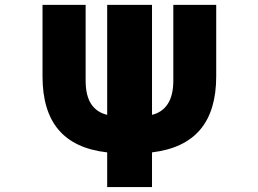

<svg xmlns="http://www.w3.org/2000/svg" viewBox="-20 -752 1040 774"><path d="M592.8 -289.1Q633.8 -298.8 656.2 -333Q678.7 -367.2 678.7 -427.7V-732.4H851.6V-444.3Q851.6 -305.7 787.1 -229.5Q722.7 -153.3 592.8 -137.7V2H412.1V-137.7Q281.2 -152.3 216.3 -228.5Q151.4 -304.7 151.4 -444.3V-732.4H325.2V-427.7Q325.2 -366.2 347.7 -332.5Q370.1 -298.8 412.1 -289.1V-732.4H592.8Z"/></svg>

Font: GenEi Gothic M Heavy
Style: Regular
Weight: 800
Designer: o_tamon (Modified); [Source Han Sans]
Ryoko NISHIZUKA  (kana & ideographs); Paul D. Hunt (Latin, Greek & Cyrillic); Wenl
Version: Version 1.1a;Original Version 1.004